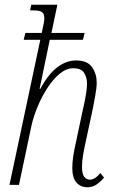

<svg xmlns="http://www.w3.org/2000/svg" viewBox="-20 -780 486 810"><path d="M349 10Q320 10 302.5 -10Q285 -30 285 -71Q285 -95 289 -121Q293 -147 301 -183L328 -310Q334 -335 340.5 -369.5Q347 -404 347 -430Q347 -451 335.5 -471.5Q324 -492 289 -492Q260 -492 232.5 -469.5Q205 -447 181 -410.5Q157 -374 139.5 -332Q122 -290 113 -251L60 0H20L150 -612H80L87 -641H156Q162 -667 164.5 -681Q167 -695 167 -703Q167 -723 156.5 -729.5Q146 -736 124 -736H107L112 -760H222L197 -641H337L330 -612H190L147 -405H150Q184 -468 222 -496.5Q260 -525 301 -525Q349 -525 368.5 -496.5Q388 -468 388 -432Q388 -409 381.5 -374.5Q375 -340 370 -314L342 -184Q335 -152 330.5 -126Q326 -100 326 -75Q326 -45 336 -33.5Q346 -22 359 -22Q381 -22 403 -50L419 -31Q404 -13 387 -1.5Q370 10 349 10Z"/></svg>

Font: Noto Serif ExtraCondensed ExtraLight
Style: Italic
Weight: 200
Width: 2
Italic angle: -12°
Designer: Monotype Design Team
Foundry: Monotype Imaging Inc.
Version: Version 2.014; ttfautohint (v1.8.4.7-5d5b)